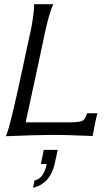

<svg xmlns="http://www.w3.org/2000/svg" viewBox="-20 -644 493 912"><path d="M394 -106H443Q433 -72 420 2Q287 -4 215 -3Q150 -3 8 3Q26 -32 89 -327Q95 -356 107.5 -414.5Q120 -473 127 -503Q143 -587 142 -624H233Q215 -586 194 -492Q187 -460 174.5 -399.5Q162 -339 156 -313L102 -63H313Q368 -63 378 -75Q386 -84 394 -106ZM188 68H254L241 129Q220 228 137 248L144 213Q187 206 202 135H174Z"/></svg>

Font: GFS Neohellenic Rg
Style: Italic
Weight: 400
Italic angle: -12°
Designer: Takis Katsoulidis and George D. Matthiopoulos
Foundry: Takis Katsoulidis and George D. Matthiopoulos
Version: Version 1.0